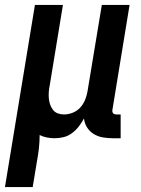

<svg xmlns="http://www.w3.org/2000/svg" viewBox="-51 -550 571 775"><path d="M-31 205 90 -530H203L150 -207Q147 -193 146 -180Q145 -167 146 -154Q147 -141 151 -129Q155 -117 162.5 -107Q170 -97 182 -92.5Q194 -88 207 -88Q225 -88 242.5 -95Q260 -102 272.5 -115.5Q285 -129 292 -146Q299 -163 302 -180L360 -530H472L403 -108Q402 -104 402.5 -100Q403 -96 405.5 -93Q408 -90 412 -89Q416 -88 420 -88H436V8H404Q383 8 363.5 4.5Q344 1 327.5 -9Q311 -19 300.5 -35.5Q290 -52 288 -72Q279 -55 267 -39.5Q255 -24 239.5 -12.5Q224 -1 206 3.5Q188 8 170 8Q154 8 138.5 5Q123 2 109 -5Q109 22 106 49Q103 76 98 102L81 205Z"/></svg>

Font: Iosevka Curly Oblique
Style: Bold
Weight: 700
Italic angle: -9°
Monospace: yes
Designer: Belleve Invis
Foundry: Belleve Invis
Version: Version 11.1.0; ttfautohint (v1.8.3)